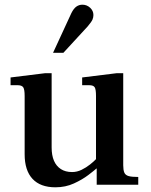

<svg xmlns="http://www.w3.org/2000/svg" viewBox="-20 -787 643 818"><path d="M216 11Q152 11 118.5 -25Q85 -61 85 -130V-378Q85 -406 79 -415Q73 -424 55 -424H25V-457L171 -475H200V-159Q200 -125 210 -102Q220 -79 239.5 -66.5Q259 -54 287 -54Q308 -54 327.5 -63.5Q347 -73 364 -86.5Q381 -100 392 -112V-70Q382 -61 356.5 -41.5Q331 -22 295 -5.5Q259 11 216 11ZM392 0V-69H389V-378Q389 -406 383.5 -415Q378 -424 360 -424H330V-457L476 -475H505V-83Q505 -63 509.5 -52Q514 -41 527.5 -37Q541 -33 569 -33V0ZM206 -562 284 -731Q294 -751 305.5 -759Q317 -767 331 -767Q350 -767 364 -754Q378 -741 378 -723Q378 -713 374 -703.5Q370 -694 354 -675L250 -562Z"/></svg>

Font: Frank Ruhl Libre Medium
Style: Regular
Weight: 500
Designer: Yanek Iontef
Foundry: Fontef
Version: Version 6.004